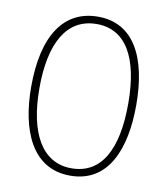

<svg xmlns="http://www.w3.org/2000/svg" viewBox="-82 -794 763 873"><g transform="rotate(10 299.0 -357.0)"><path d="M541 -358C541 -575 468 -724 301 -724C142 -724 56 -593 56 -358C56 -161 122 10 300 10C477 10 541 -156 541 -358ZM94 -358C94 -564 161 -690 301 -690C435 -690 504 -571 504 -358C504 -146 438 -24 300 -24C164 -24 94 -151 94 -358Z"/></g></svg>

Font: Noto Sans Bengali Condensed ExtraLight
Style: Regular
Weight: 200
Width: 3
Designer: Joana Ranito - Universal Thirst; Jelle Bosma - Monotype Design Team
Foundry: Universal Thirst ehf.
Version: Version 3.000